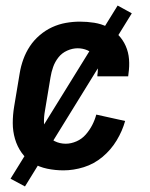

<svg xmlns="http://www.w3.org/2000/svg" viewBox="-20 -606 540 692"><path d="M209 8Q179 8 150 2Q121 -4 97.5 -18.5Q74 -33 58 -55.5Q42 -78 34 -105.5Q26 -133 26 -162.5Q26 -192 31 -222L51 -342Q55 -367 64 -392Q73 -417 87.5 -439Q102 -461 123 -479Q144 -497 168 -508Q192 -519 217.5 -523.5Q243 -528 268 -528Q294 -528 319.5 -524Q345 -520 367 -509Q389 -498 406 -480.5Q423 -463 433 -440.5Q443 -418 445 -392.5Q447 -367 443 -340L442 -331H331V-336Q334 -354 331.5 -372Q329 -390 320 -404Q311 -418 294.5 -425Q278 -432 260 -432Q241 -432 222 -423.5Q203 -415 190.5 -399Q178 -383 171.5 -364.5Q165 -346 162 -327L142 -207Q138 -185 138.5 -163.5Q139 -142 148.5 -124.5Q158 -107 176.5 -97.5Q195 -88 217 -88Q236 -88 255.5 -96.5Q275 -105 289 -121Q303 -137 312.5 -155.5Q322 -174 327 -193L431 -170Q421 -134 400.5 -100Q380 -66 349.5 -40.5Q319 -15 282 -3.5Q245 8 209 8ZM70 66 18 38 404 -586 455 -558Z"/></svg>

Font: Iosevka Term Curly
Style: Bold Italic
Weight: 700
Italic angle: -9°
Designer: Belleve Invis
Foundry: Belleve Invis
Version: Version 32.3.0